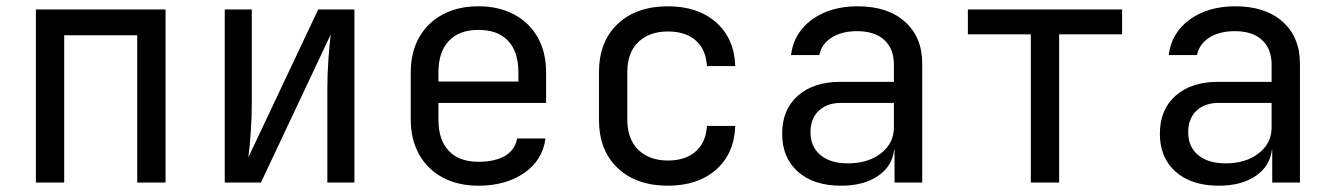

<svg xmlns="http://www.w3.org/2000/svg" viewBox="-20 -580 4240 610"><path d="M94 0V-550H506V0H416V-468H184V0Z M694 0V-550H780V-250Q780 -207 776.5 -158Q773 -109 769 -80L991 -550H1106V0H1020V-300Q1020 -344 1023.5 -393Q1027 -442 1031 -471L809 0Z M1500 10Q1435 10 1386.5 -16Q1338 -42 1311.5 -89.5Q1285 -137 1285 -200V-350Q1285 -414 1311.5 -461Q1338 -508 1386.5 -534Q1435 -560 1500 -560Q1565 -560 1613.5 -534Q1662 -508 1688.5 -461Q1715 -414 1715 -350V-253H1373V-200Q1373 -135 1406 -100.5Q1439 -66 1500 -66Q1552 -66 1584 -84.5Q1616 -103 1623 -140H1713Q1704 -71 1645.5 -30.5Q1587 10 1500 10ZM1373 -321H1627V-350Q1627 -415 1594.5 -450Q1562 -485 1500 -485Q1439 -485 1406 -450Q1373 -415 1373 -350Z M2102 10Q2002 10 1942.5 -46Q1883 -102 1883 -200V-350Q1883 -448 1942.5 -504Q2002 -560 2102 -560Q2197 -560 2255 -509Q2313 -458 2316 -370H2226Q2223 -423 2190.5 -451.5Q2158 -480 2102 -480Q2043 -480 2008 -446.5Q1973 -413 1973 -351V-200Q1973 -138 2008 -104Q2043 -70 2102 -70Q2158 -70 2190.5 -99Q2223 -128 2226 -180H2316Q2313 -92 2255 -41Q2197 10 2102 10Z M2652 10Q2565 10 2515 -34.5Q2465 -79 2465 -155Q2465 -232 2515 -276Q2565 -320 2650 -320H2820V-375Q2820 -425 2789.5 -453Q2759 -481 2703 -481Q2654 -481 2622 -460.5Q2590 -440 2583 -405H2493Q2502 -476 2560 -518Q2618 -560 2705 -560Q2800 -560 2855 -511Q2910 -462 2910 -378V0H2822V-105H2821Q2815 -52 2769.5 -21Q2724 10 2652 10ZM2674 -61Q2738 -61 2779 -93Q2820 -125 2820 -175V-253H2652Q2607 -253 2581 -228Q2555 -203 2555 -160Q2555 -114 2586.5 -87.5Q2618 -61 2674 -61Z M3255 0V-471H3055V-550H3545V-471H3345V0Z M3852 10Q3765 10 3715 -34.5Q3665 -79 3665 -155Q3665 -232 3715 -276Q3765 -320 3850 -320H4020V-375Q4020 -425 3989.5 -453Q3959 -481 3903 -481Q3854 -481 3822 -460.5Q3790 -440 3783 -405H3693Q3702 -476 3760 -518Q3818 -560 3905 -560Q4000 -560 4055 -511Q4110 -462 4110 -378V0H4022V-105H4021Q4015 -52 3969.5 -21Q3924 10 3852 10ZM3874 -61Q3938 -61 3979 -93Q4020 -125 4020 -175V-253H3852Q3807 -253 3781 -228Q3755 -203 3755 -160Q3755 -114 3786.5 -87.5Q3818 -61 3874 -61Z"/></svg>

Font: Liga JetBrainsMono Nerd Font
Style: Regular
Weight: 400
Designer: Philipp Nurullin, Konstantin Bulenkov
Foundry: JetBrains
Version: Version 2.225; ttfautohint (v1.8.3)